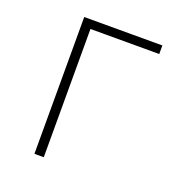

<svg xmlns="http://www.w3.org/2000/svg" viewBox="-103 -611 639 695"><g transform="rotate(20 217.0 -263.5)"><path d="M105 0H141V-494H406V-527H105Z"/></g></svg>

Font: Genne Gothic ExtraLight
Style: Regular
Weight: 250
Designer: Ryoko NISHIZUKA (kana & ideographs); Paul D. Hunt (Latin, Greek & Cyrillic); Wenlong ZHANG (bopomofo); Sandoll Communica
Foundry: Adobe Systems Incorporated
Version: Version 1.004;PS 1.004;hotconv 16.6.51;makeotf.lib2.5.65220